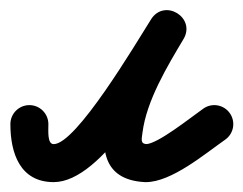

<svg xmlns="http://www.w3.org/2000/svg" viewBox="-58 -322 480 379"><path d="M-37.5 -77C-37.5 -77 -37.5 -77 -37.5 -77C-37.5 -19.9 -18.6 37.5 48 37.5C145 37.5 253.9 -165.1 303.7 -244C316.9 -264.8 307.2 -285.2 291.1 -295.1C275 -305 252.4 -304.4 239.8 -283.2C201.5 -219 60.3 29.1 228.1 37.5C228.1 37.5 228.6 37.5 229.1 37.5C229.5 37.5 230 37.5 230 37.5C280.5 37.5 346.2 -18.1 386.5 -46.3C403.5 -58.2 407.6 -81.5 395.7 -98.5C383.8 -115.5 360.5 -119.6 343.5 -107.7C343.5 -107.7 343.5 -107.7 343.5 -107.7C319.5 -90.9 253.1 -37.5 230 -37.5C230 -37.5 230.5 -37.5 230.9 -37.5C231.4 -37.5 231.9 -37.5 231.9 -37.5C218.4 -38.1 221.7 -47.1 223.3 -60.5C231.3 -123.5 272.3 -191.3 304.2 -244.8C316.8 -266 307.5 -286.2 291.6 -296C275.8 -305.7 253.5 -304.9 240.3 -284C208.5 -233.6 92.4 -37.5 48 -37.5C35.2 -37.5 37.5 -62.9 37.5 -77C37.5 -97.7 20.7 -114.5 0 -114.5C-20.7 -114.5 -37.5 -97.7 -37.5 -77Z"/></svg>

Font: FRB American Cursive Extrabold
Style: Bold Italic
Weight: 800
Italic angle: -25°
Version: Version 2.0;Modular Font Editor K font №1